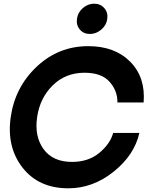

<svg xmlns="http://www.w3.org/2000/svg" viewBox="-20 -1010 855 1040"><path d="M397 -908Q401 -942 428.5 -966Q456 -990 490 -990Q524 -990 545 -966Q566 -942 561 -908Q557 -874 529 -850Q501 -826 467 -826Q433 -826 412.5 -850Q392 -874 397 -908ZM350 10Q190 10 102.5 -101.5Q15 -213 38 -375Q61 -538 179 -649Q297 -760 458 -760Q602 -760 685.5 -675.5Q769 -591 758 -455H616Q617 -518 573.5 -567Q530 -616 438 -616Q335 -616 265.5 -547.5Q196 -479 181 -375Q166 -270 216.5 -201.5Q267 -133 370 -133Q459 -133 518 -182Q577 -231 593 -290H735Q708 -170 595.5 -80Q483 10 350 10Z"/></svg>

Font: Oakes Grotesk Bold
Style: Italic
Weight: 700
Italic angle: -8°
Designer: Samuel Oakes
Foundry: Samuel Oakes
Version: Version 1.000;PS 001.000;hotconv 1.0.88;makeotf.lib2.5.64775